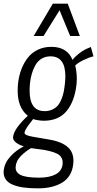

<svg xmlns="http://www.w3.org/2000/svg" viewBox="-36 -844 533 1054"><path d="M148.9 -646.5 253.9 -823.7H335.9L402.3 -646.5H349.1L291 -787.6L203.1 -646.5ZM172.4 189.9Q126.5 189.9 92 185.1Q57.6 180.2 31.7 168.9Q5.9 157.7 -5.9 138.7Q-16.1 122.6 -16.1 101.1Q-16.1 96.7 -15.6 92.3Q-11.2 50.3 20.5 15.4Q52.2 -19.5 94.7 -40.5Q69.3 -47.9 51.8 -61.5Q35.6 -74.2 35.6 -88.9Q35.6 -90.3 35.6 -91.8Q40.5 -137.7 116.7 -208.5Q61 -252.4 61 -346.2Q61 -364.7 63 -385.3Q67.4 -427.2 81.1 -463.1Q94.7 -499 116.7 -527.1Q138.7 -555.2 171.9 -571Q205.1 -586.9 245.6 -586.9Q333 -586.9 362.3 -515.1Q373 -530.8 397.2 -549.8Q421.4 -568.8 447.3 -579.6L462.9 -585.9L477.1 -534.7Q452.1 -528.8 421.1 -513.7Q390.1 -498.5 377 -484.4Q382.3 -466.3 384.8 -434.6Q385.7 -419.9 385.7 -407.7Q385.7 -394 384.3 -383.3Q374.5 -290 330.6 -235.6Q286.6 -181.2 203.6 -181.2Q189.9 -181.2 171.4 -184.3Q152.8 -187.5 146 -190.4Q143.6 -187 133.1 -173.6Q122.6 -160.2 116.9 -152.3Q111.3 -144.5 105.5 -133.8Q98.6 -121.6 98.6 -114.3Q98.6 -101.1 144.5 -93.3Q154.3 -90.8 192.4 -85Q230.5 -79.1 235.8 -77.6Q306.2 -65.4 338.9 -33.7Q367.2 -6.8 367.2 39.1Q367.2 46.9 366.2 55.7Q358.9 124.5 307.1 157.2Q255.4 189.9 172.4 189.9ZM177.7 131.3Q234.4 131.3 269 113.3Q303.7 95.2 307.6 57.6Q308.1 53.2 308.1 48.8Q308.1 23.4 290.5 8.3Q270 -9.3 207 -21L134.3 -30.8Q104 -13.2 78.9 12Q53.7 37.1 50.3 68.4Q49.8 71.8 49.8 75.2Q49.8 103 76.7 116.2Q106.4 131.3 177.7 131.3ZM209 -233.9Q233.4 -233.9 252.4 -243.2Q271.5 -252.4 283 -266.6Q294.4 -280.8 302.5 -302Q310.5 -323.2 314.2 -342.3Q317.9 -361.3 320.3 -385.3Q322.8 -406.7 322.8 -425.3Q322.8 -534.7 241.2 -534.7Q212.4 -534.7 190.9 -521Q169.4 -507.3 157 -483.9Q144.5 -460.4 137.9 -436.5Q131.3 -412.6 128.4 -385.3Q126.5 -364.3 126.5 -345.7Q126.5 -233.9 209 -233.9Z"/></svg>

Font: Oswald
Style: Light
Weight: 300
Designer: Vernon Adams
Foundry: Vernon Adams
Version: 3.0; ttfautohint (v0.95.6-bc232) -l 8 -r 50 -G 200 -x 0 -w "